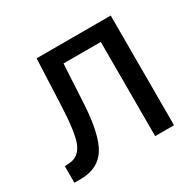

<svg xmlns="http://www.w3.org/2000/svg" viewBox="-121 -664 819 801"><g transform="rotate(-30 289.0 -264.0)"><path d="M501.5 -528.3V0H410.6V-453.6H231L220.2 -255.9Q211.4 -119.6 174.6 -61Q137.7 -2.4 57.6 0H21.5V-79.6L47.4 -81.5Q91.3 -86.4 110.4 -132.3Q129.4 -178.2 134.8 -302.2L144.5 -528.3Z"/></g></svg>

Font: APIMedia Roboto
Style: Regular
Weight: 400
Designer: Google
Version: Version 2.137; 2017